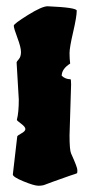

<svg xmlns="http://www.w3.org/2000/svg" viewBox="-20 -555 288 613"><path d="M207 -285 202 -123Q202 -76 207 -65Q227 -21 227 -12Q227 -3 226 -2Q225 -1 203 6Q132 31 124 34.5Q116 38 102.5 38Q89 38 55 24Q21 10 21 2L35 -119Q35 -122 48 -129Q61 -136 61 -143Q61 -150 47.5 -160Q34 -170 34 -172V-173Q40 -196 40 -237L33 -356Q33 -358 40 -366Q47 -374 47 -389Q47 -404 35.5 -434.5Q24 -465 24 -473Q24 -479 69 -507Q114 -535 132 -535Q225 -531 225 -521Q225 -502 213.5 -452.5Q202 -403 202 -385.5Q202 -368 204 -352Q177 -335 177 -313Q189 -302 205 -302Q207 -302 207 -285Z"/></svg>

Font: Piedra
Style: Regular
Weight: 400
Designer: Angel Koziupa & Ale Paul
Foundry: Angel Koziupa and Alejandro Paul
Version: Version 1.000